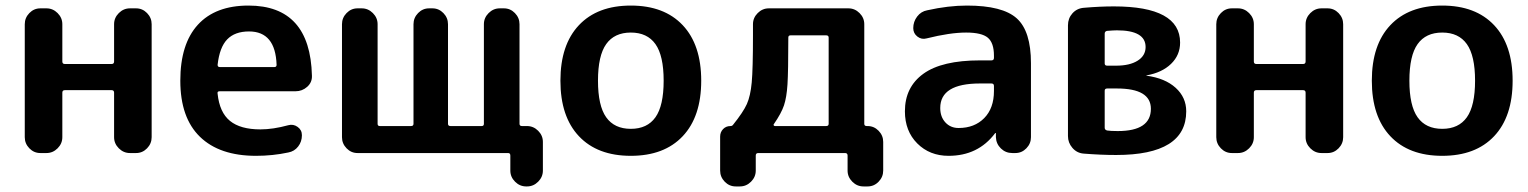

<svg xmlns="http://www.w3.org/2000/svg" viewBox="-20 -550 5490 690"><path d="M125 0Q102 0 85.5 -17Q69 -34 69 -57V-463Q69 -486 85.5 -503Q102 -520 125 -520H147Q170 -520 187 -503Q204 -486 204 -463V-329Q204 -320 213 -320H381Q390 -320 390 -329V-463Q390 -486 407 -503Q424 -520 447 -520H469Q492 -520 508.5 -503Q525 -486 525 -463V-57Q525 -34 508.5 -17Q492 0 469 0H447Q424 0 407 -17Q390 -34 390 -57V-217Q390 -226 381 -226H213Q204 -226 204 -217V-57Q204 -34 187 -17Q170 0 147 0Z M875 -437Q824 -437 796.5 -408.5Q769 -380 762 -317Q762 -309 770 -309H966Q974 -309 974 -317Q970 -437 875 -437ZM900 10Q769 10 698.5 -58.5Q628 -127 628 -260Q628 -392 691 -461Q754 -530 873 -530Q1095 -530 1101 -278Q1102 -254 1084 -238Q1066 -222 1042 -222H769Q760 -222 762 -213Q769 -146 806.5 -115.5Q844 -85 916 -85Q961 -85 1016 -100Q1034 -105 1049.5 -94Q1065 -83 1065 -64Q1065 -41 1051.5 -23.5Q1038 -6 1016 -2Q960 10 900 10Z M1265 0Q1242 0 1225.5 -17Q1209 -34 1209 -57V-463Q1209 -486 1225.5 -503Q1242 -520 1265 -520H1280Q1303 -520 1320 -503Q1337 -486 1337 -463V-105Q1337 -97 1345 -97H1457Q1466 -97 1466 -105V-463Q1466 -486 1482.5 -503Q1499 -520 1522 -520H1534Q1557 -520 1573.5 -503Q1590 -486 1590 -463V-105Q1590 -97 1599 -97H1711Q1719 -97 1719 -105V-463Q1719 -486 1736 -503Q1753 -520 1776 -520H1791Q1814 -520 1830.5 -503Q1847 -486 1847 -463V-105Q1847 -97 1856 -97H1874Q1897 -97 1914 -80Q1931 -63 1931 -40V63Q1931 86 1914 103Q1897 120 1874 120H1871Q1848 120 1831 103Q1814 86 1814 63V9Q1814 0 1806 0Z M2335.5 -391.5Q2306 -433 2247 -433Q2188 -433 2158.5 -391.5Q2129 -350 2129 -260Q2129 -170 2158.5 -128.5Q2188 -87 2247 -87Q2306 -87 2335.5 -128.5Q2365 -170 2365 -260Q2365 -350 2335.5 -391.5ZM2433.5 -60.5Q2367 10 2247 10Q2127 10 2060.5 -60.5Q1994 -131 1994 -260Q1994 -389 2060.5 -459.5Q2127 -530 2247 -530Q2367 -530 2433.5 -459.5Q2500 -389 2500 -260Q2500 -131 2433.5 -60.5Z M2761 -104Q2759 -102 2760.5 -99.5Q2762 -97 2765 -97H2949Q2958 -97 2958 -105V-415Q2958 -423 2949 -423H2821Q2813 -423 2813 -415Q2813 -293 2810 -246.5Q2807 -200 2797.5 -171.5Q2788 -143 2761 -104ZM2624 120Q2601 120 2584.5 103Q2568 86 2568 63V-59Q2568 -75 2578.5 -86Q2589 -97 2605 -97Q2611 -97 2614 -101Q2651 -147 2664 -176Q2677 -205 2681.5 -253.5Q2686 -302 2686 -423V-463Q2686 -486 2703 -503Q2720 -520 2743 -520H3029Q3052 -520 3069 -503Q3086 -486 3086 -463V-105Q3086 -97 3095 -97H3098Q3121 -97 3137.5 -80Q3154 -63 3154 -40V63Q3154 86 3137.5 103Q3121 120 3098 120H3083Q3060 120 3043 103Q3026 86 3026 63V9Q3026 0 3017 0H2705Q2696 0 2696 9V63Q2696 86 2679 103Q2662 120 2639 120Z M3502 -250Q3359 -250 3359 -162Q3359 -130 3377.5 -110Q3396 -90 3425 -90Q3482 -90 3517 -125.5Q3552 -161 3552 -223V-241Q3552 -250 3543 -250ZM3389 10Q3321 10 3276.5 -34.5Q3232 -79 3232 -150Q3232 -237 3298.5 -285Q3365 -333 3502 -333H3543Q3552 -333 3552 -342V-350Q3552 -396 3530 -414.5Q3508 -433 3452 -433Q3394 -433 3310 -412Q3292 -407 3277 -418.5Q3262 -430 3262 -449Q3262 -472 3276 -490.5Q3290 -509 3312 -513Q3388 -530 3455 -530Q3583 -530 3634 -484Q3685 -438 3685 -323V-57Q3685 -34 3668.5 -17Q3652 0 3629 0H3618Q3594 0 3577 -16.5Q3560 -33 3559 -57V-71Q3559 -72 3558 -72Q3556 -72 3556 -71Q3495 10 3389 10Z M3950 -224V-91Q3950 -83 3959 -81Q3971 -79 3997 -79Q4116 -79 4116 -159Q4116 -232 3994 -232H3959Q3950 -232 3950 -224ZM3950 -429V-322Q3950 -314 3959 -314H3991Q4040 -314 4068.5 -332Q4097 -350 4097 -381Q4097 -441 3994 -441Q3982 -441 3958 -439Q3950 -437 3950 -429ZM3874 2Q3850 0 3834 -18.5Q3818 -37 3818 -61V-459Q3818 -484 3834 -502Q3850 -520 3875 -522Q3933 -527 3983 -527Q4221 -527 4221 -397Q4221 -352 4188.5 -320.5Q4156 -289 4100 -279L4099 -278H4100Q4167 -269 4205 -234.5Q4243 -200 4243 -150Q4243 7 3991 7Q3937 7 3874 2Z M4407 0Q4384 0 4367.5 -17Q4351 -34 4351 -57V-463Q4351 -486 4367.5 -503Q4384 -520 4407 -520H4429Q4452 -520 4469 -503Q4486 -486 4486 -463V-329Q4486 -320 4495 -320H4663Q4672 -320 4672 -329V-463Q4672 -486 4689 -503Q4706 -520 4729 -520H4751Q4774 -520 4790.5 -503Q4807 -486 4807 -463V-57Q4807 -34 4790.5 -17Q4774 0 4751 0H4729Q4706 0 4689 -17Q4672 -34 4672 -57V-217Q4672 -226 4663 -226H4495Q4486 -226 4486 -217V-57Q4486 -34 4469 -17Q4452 0 4429 0Z M5251.5 -391.5Q5222 -433 5163 -433Q5104 -433 5074.5 -391.5Q5045 -350 5045 -260Q5045 -170 5074.5 -128.5Q5104 -87 5163 -87Q5222 -87 5251.5 -128.5Q5281 -170 5281 -260Q5281 -350 5251.5 -391.5ZM5349.5 -60.5Q5283 10 5163 10Q5043 10 4976.5 -60.5Q4910 -131 4910 -260Q4910 -389 4976.5 -459.5Q5043 -530 5163 -530Q5283 -530 5349.5 -459.5Q5416 -389 5416 -260Q5416 -131 5349.5 -60.5Z"/></svg>

Font: Rounded Mplus 1c Bold
Style: Bold
Weight: 700
Version: Version 1.059.20150529